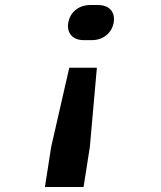

<svg xmlns="http://www.w3.org/2000/svg" viewBox="-20 -580 640 765"><path d="M313 165H159L184 5L256 -310H366L338 5ZM345 -420H315Q281 -420 264 -439Q247 -458 252 -490Q258 -522 282 -541Q306 -560 341 -560H370Q404 -560 421 -541Q438 -522 433 -490Q427 -458 403 -439Q379 -420 345 -420Z"/></svg>

Font: JetBrains Mono ExtraBold
Style: Italic
Weight: 800
Designer: Philipp Nurullin, Konstantin Bulenkov
Foundry: JetBrains
Version: Version 1.000; ttfautohint (v1.8.3)